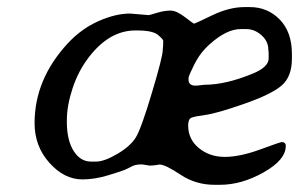

<svg xmlns="http://www.w3.org/2000/svg" viewBox="-20 -533 836 537"><path d="M234.4 -81.1H249Q271.5 -81.1 308.1 -102.5Q344.7 -124 359.9 -148.7Q375 -173.3 405 -273.9Q435.1 -374.5 435.1 -392.6L435.5 -397.5L436 -401.9L436.5 -414.6V-418.9Q436.5 -422.9 421.9 -435.3Q407.2 -447.8 363.8 -447.8H358.4Q286.1 -447.8 228.5 -373Q199.2 -335 183.1 -286.4Q167 -237.8 167 -196.8V-191.4Q167 -141.1 185.8 -111.1Q204.6 -81.1 234.4 -81.1ZM507.3 -314.9V-310.5Q507.3 -293.5 526.9 -293.5H529.8L551.8 -295.9Q611.8 -295.9 688 -327.6Q731.4 -345.7 731.4 -369.6V-385.3Q730.5 -391.1 730.5 -394Q730.5 -417.5 711.2 -434.6Q691.9 -451.7 668.5 -451.7H653.3Q613.8 -451.7 566.4 -409.2Q539.6 -385.3 523.4 -352.8Q507.3 -320.3 507.3 -314.9ZM664.1 -513.2H678.7Q728.5 -513.2 762.5 -478.3Q796.4 -443.4 796.4 -382.3V-368.7Q796.4 -318.4 767.6 -293.7Q738.8 -269 662.4 -242.4Q585.9 -215.8 555.4 -211.7Q524.9 -207.5 515.6 -203.9Q506.3 -200.2 506.3 -182.1Q506.3 -143.1 536.4 -118.7Q566.4 -94.2 608.6 -94.2Q650.9 -94.2 707.8 -115Q764.6 -135.7 767.1 -135.7Q779.3 -135.7 779.3 -125Q779.3 -85.9 717.5 -51Q655.8 -16.1 595.2 -16.1H580.6Q527.3 -16.1 484.9 -44.4Q442.4 -72.8 426.3 -72.8Q410.6 -69.8 398.9 -69.8L377 -73.2Q361.8 -73.2 352.1 -69.3L330.6 -58.6Q321.8 -54.7 283.4 -43Q245.1 -31.2 210.4 -31.2Q159.7 -31.2 118.2 -77.6Q76.7 -124 76.7 -188.5Q76.7 -311.5 169.9 -412.1Q207.5 -452.6 255.4 -473.9Q303.2 -495.1 343.8 -495.1L396 -490.7Q397.9 -490.7 418.9 -497.1Q439.9 -503.4 456.8 -503.4Q473.6 -503.4 497.3 -485.1Q521 -466.8 522.9 -466.8Q524.9 -466.8 573 -490Q621.1 -513.2 664.1 -513.2Z"/></svg>

Font: Averia Sans Libre
Style: Italic
Weight: 400
Italic angle: -7.90001°
Version: Version 1.002